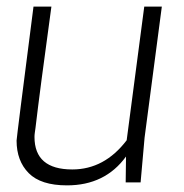

<svg xmlns="http://www.w3.org/2000/svg" viewBox="-20 -550 555 579"><path d="M182 9Q103 9 66.5 -28Q30 -65 30 -126Q30 -134 81 -530H135Q100 -275 87 -164Q86 -157 85 -150Q84 -143 84 -137Q84 -39 198 -39Q295 -39 362 -127L415 -530H468L416 -135L404 0H359L360 -78Q297 9 182 9Z"/></svg>

Font: Tanohe Sans Light
Style: Italic
Weight: 300
Designer: Village Type and Design LLC & Cristiano Sobral
Foundry: Cooper Hewitt Smithsonian Design Museum
Version: Version 1.00;September 29, 2021;FontCreator 13.0.0.2655 64-b